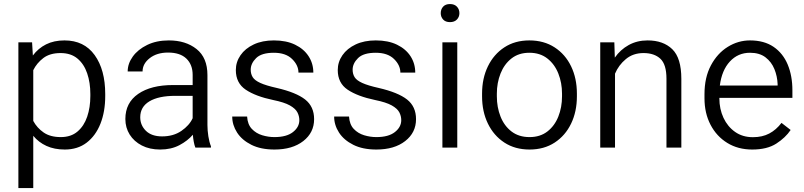

<svg xmlns="http://www.w3.org/2000/svg" viewBox="-20 -741 4036 964"><path d="M508.3 -269V-258.8Q508.3 -180.7 484.4 -120.1Q460.4 -59.6 415.3 -24.9Q370.1 9.8 305.2 9.8Q252.9 9.8 213.4 -8.3Q173.8 -26.4 147 -59.1V203.1H72.3V-528.3H141.1L145 -462.4Q171.9 -498.5 211.4 -518.3Q251 -538.1 303.7 -538.1Q402.3 -538.1 455.3 -464.4Q508.3 -390.6 508.3 -269ZM433.6 -258.8V-269Q433.6 -326.2 417.7 -372.8Q401.9 -419.4 368.9 -447Q335.9 -474.6 284.2 -474.6Q230.5 -474.6 197.5 -449.5Q164.6 -424.3 147 -388.7V-133.8Q166 -98.6 199.2 -75.7Q232.4 -52.7 285.2 -52.7Q336.4 -52.7 369.1 -80.6Q401.9 -108.4 417.7 -155Q433.6 -201.7 433.6 -258.8Z M960.9 0Q956.1 -11.7 952.9 -29.1Q949.7 -46.4 948.2 -64.5Q922.4 -34.2 880.9 -12.2Q839.4 9.8 784.2 9.8Q731.4 9.8 692.1 -10.5Q652.8 -30.8 631.1 -65.4Q609.4 -100.1 609.4 -143.6Q609.4 -225.1 673.8 -269.5Q738.3 -314 848.6 -314H947.3V-364.7Q947.3 -416.5 915.8 -446.8Q884.3 -477.1 823.7 -477.1Q767.6 -477.1 731.7 -449Q695.8 -420.9 695.8 -382.3H621.1Q621.1 -421.4 646.7 -457Q672.4 -492.7 719 -515.4Q765.6 -538.1 827.6 -538.1Q912.6 -538.1 967 -494.6Q1021.5 -451.2 1021.5 -363.8V-113.3Q1021.5 -86.4 1026.1 -56.6Q1030.8 -26.9 1039.1 -6.8V0ZM793.9 -56.2Q850.6 -56.2 890.6 -83.7Q930.7 -111.3 947.3 -147.5V-259.8H859.9Q776.4 -259.8 730.2 -232.2Q684.1 -204.6 684.1 -152.3Q684.1 -112.3 712.6 -84.2Q741.2 -56.2 793.9 -56.2Z M1482.9 -137.7Q1482.9 -158.2 1473.1 -177Q1463.4 -195.8 1435.3 -211.7Q1407.2 -227.5 1351.6 -238.8Q1263.2 -257.3 1213.6 -290.8Q1164.1 -324.2 1164.1 -389.2Q1164.1 -429.7 1187.5 -463.6Q1210.9 -497.6 1253.9 -517.8Q1296.9 -538.1 1355 -538.1Q1417.5 -538.1 1461.7 -516.6Q1505.9 -495.1 1529.5 -458.5Q1553.2 -421.9 1553.2 -376.5H1478.5Q1478.5 -413.6 1446.5 -444.8Q1414.6 -476.1 1355 -476.1Q1293 -476.1 1265.9 -449.2Q1238.8 -422.4 1238.8 -391.1Q1238.8 -369.6 1248.8 -353.5Q1258.8 -337.4 1287.1 -324.5Q1315.4 -311.5 1370.1 -299.3Q1466.8 -276.9 1512 -241.5Q1557.1 -206.1 1557.1 -142.6Q1557.1 -75.2 1502.7 -32.7Q1448.2 9.8 1357.9 9.8Q1289.6 9.8 1242.2 -13.9Q1194.8 -37.6 1170.4 -75.4Q1146 -113.3 1146 -155.8H1220.7Q1223.1 -116.2 1244.4 -93.8Q1265.6 -71.3 1296.4 -62Q1327.1 -52.7 1357.9 -52.7Q1418.9 -52.7 1450.9 -77.9Q1482.9 -103 1482.9 -137.7Z M1994.6 -137.7Q1994.6 -158.2 1984.9 -177Q1975.1 -195.8 1947 -211.7Q1918.9 -227.5 1863.3 -238.8Q1774.9 -257.3 1725.3 -290.8Q1675.8 -324.2 1675.8 -389.2Q1675.8 -429.7 1699.2 -463.6Q1722.7 -497.6 1765.6 -517.8Q1808.6 -538.1 1866.7 -538.1Q1929.2 -538.1 1973.4 -516.6Q2017.6 -495.1 2041.3 -458.5Q2064.9 -421.9 2064.9 -376.5H1990.2Q1990.2 -413.6 1958.3 -444.8Q1926.3 -476.1 1866.7 -476.1Q1804.7 -476.1 1777.6 -449.2Q1750.5 -422.4 1750.5 -391.1Q1750.5 -369.6 1760.5 -353.5Q1770.5 -337.4 1798.8 -324.5Q1827.1 -311.5 1881.8 -299.3Q1978.5 -276.9 2023.7 -241.5Q2068.8 -206.1 2068.8 -142.6Q2068.8 -75.2 2014.4 -32.7Q1960 9.8 1869.6 9.8Q1801.3 9.8 1753.9 -13.9Q1706.5 -37.6 1682.1 -75.4Q1657.7 -113.3 1657.7 -155.8H1732.4Q1734.9 -116.2 1756.1 -93.8Q1777.3 -71.3 1808.1 -62Q1838.9 -52.7 1869.6 -52.7Q1930.7 -52.7 1962.6 -77.9Q1994.6 -103 1994.6 -137.7Z M2192.9 -674.8Q2192.9 -694.3 2204.8 -707.5Q2216.8 -720.7 2239.3 -720.7Q2261.7 -720.7 2274.2 -707.5Q2286.6 -694.3 2286.6 -674.8Q2286.6 -656.2 2274.2 -643.1Q2261.7 -629.9 2239.3 -629.9Q2216.8 -629.9 2204.8 -643.1Q2192.9 -656.2 2192.9 -674.8ZM2275.9 -528.3V0H2201.2V-528.3Z M2400.4 -257.3V-271Q2400.4 -347.7 2429.7 -408Q2459 -468.3 2512.2 -503.2Q2565.4 -538.1 2637.7 -538.1Q2710.9 -538.1 2764.6 -503.2Q2818.4 -468.3 2847.4 -408Q2876.5 -347.7 2876.5 -271V-257.3Q2876.5 -180.7 2847.4 -120.4Q2818.4 -60.1 2764.9 -25.1Q2711.4 9.8 2638.7 9.8Q2565.9 9.8 2512.5 -25.1Q2459 -60.1 2429.7 -120.4Q2400.4 -180.7 2400.4 -257.3ZM2474.6 -271V-257.3Q2474.6 -202.1 2493.2 -155.5Q2511.7 -108.9 2548.3 -80.8Q2585 -52.7 2638.7 -52.7Q2691.9 -52.7 2728.3 -80.8Q2764.6 -108.9 2783.2 -155.5Q2801.8 -202.1 2801.8 -257.3V-271Q2801.8 -325.2 2783.2 -372.1Q2764.6 -418.9 2728 -447.5Q2691.4 -476.1 2637.7 -476.1Q2584.5 -476.1 2548.1 -447.5Q2511.7 -418.9 2493.2 -372.1Q2474.6 -325.2 2474.6 -271Z M3210.9 -474.6Q3158.7 -474.6 3122.3 -444.3Q3085.9 -414.1 3067.9 -371.1V0H2993.7V-528.3H3064.5L3066.9 -451.7Q3094.7 -491.7 3136.7 -514.9Q3178.7 -538.1 3231.4 -538.1Q3310.1 -538.1 3355.5 -493.9Q3400.9 -449.7 3400.9 -345.2V0H3326.2V-345.7Q3326.2 -417.5 3295.7 -446Q3265.1 -474.6 3210.9 -474.6Z M3756.8 9.8Q3685.5 9.8 3631.6 -23.4Q3577.6 -56.6 3547.4 -114.7Q3517.1 -172.9 3517.1 -247.6V-268.1Q3517.1 -352.1 3549.3 -412.6Q3581.5 -473.1 3633.8 -505.6Q3686 -538.1 3745.6 -538.1Q3816.9 -538.1 3864.3 -505.6Q3911.6 -473.1 3935.1 -416.5Q3958.5 -359.9 3958.5 -287.6V-249.5H3591.8V-247.6Q3591.8 -193.8 3612.5 -149.4Q3633.3 -105 3670.9 -78.6Q3708.5 -52.2 3760.3 -52.2Q3807.6 -52.2 3842.3 -70.6Q3877 -88.9 3903.8 -124L3949.7 -88.4Q3923.8 -49.8 3877.7 -20Q3831.5 9.8 3756.8 9.8ZM3745.6 -476.1Q3685.1 -476.1 3644.5 -432.1Q3604 -388.2 3594.2 -311.5H3884.3V-318.4Q3882.8 -357.9 3868.2 -394Q3853.5 -430.2 3823.5 -453.1Q3793.5 -476.1 3745.6 -476.1Z"/></svg>

Font: Vazirmatn FD Light
Style: Regular
Weight: 300
Designer: Saber Rastikerdar
Foundry: Saber Rastikerdar
Version: Version 33.003